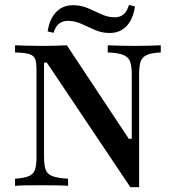

<svg xmlns="http://www.w3.org/2000/svg" viewBox="-20 -755 714 780"><path d="M509.7 5.6 170.2 -500.8H158.9V-118.5Q158.9 -84.7 165.3 -66.1Q171.8 -47.6 192.7 -39.5Q213.7 -31.5 256.5 -29V0Q240.3 -1.6 210.5 -2Q180.6 -2.4 146.8 -2.4Q112.9 -2.4 85.1 -2Q57.3 -1.6 41.1 0V-29Q78.2 -31.5 97.2 -39.5Q116.1 -47.6 122.2 -65.7Q128.2 -83.9 128.2 -116.1V-472.6Q128.2 -501.6 122.6 -515.7Q116.9 -529.8 98 -535.5Q79 -541.1 41.1 -541.9V-571Q58.9 -570.2 88.3 -569.4Q117.7 -568.5 152.4 -568.5Q182.3 -568.5 207.7 -569.4Q233.1 -570.2 251.6 -571L503.2 -191.1H515.3V-452.4Q515.3 -486.3 508.5 -504.8Q501.6 -523.4 481 -531.9Q460.5 -540.3 417.7 -541.9V-571Q433.9 -570.2 463.7 -569.4Q493.5 -568.5 526.6 -568.5Q560.5 -568.5 588.7 -569.4Q616.9 -570.2 633.1 -571V-541.9Q596 -540.3 577 -531.9Q558.1 -523.4 551.6 -505.6Q545.2 -487.9 545.2 -454.8V5.6ZM425.8 -621Q393.5 -621 365.3 -633.5Q337.1 -646 310.5 -658.1Q283.9 -670.2 256.5 -670.2Q233.9 -670.2 219.8 -658.9Q205.6 -647.6 197.6 -621.8L173.4 -627.4Q181.5 -678.2 208.1 -706Q234.7 -733.9 276.6 -733.9Q308.9 -733.9 337.1 -721.8Q365.3 -709.7 391.9 -697.2Q418.5 -684.7 445.2 -684.7Q468.5 -684.7 482.3 -696.8Q496 -708.9 504 -734.7L528.2 -729Q521 -677.4 494.4 -649.2Q467.7 -621 425.8 -621Z"/></svg>

Font: Playfair 5pt SemiExpanded Light SemiBold
Style: Regular
Weight: 600
Version: Version 2.001;gftools[0.9.30]